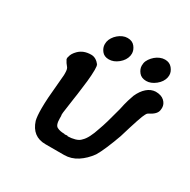

<svg xmlns="http://www.w3.org/2000/svg" viewBox="-133 -699 814 822"><g transform="rotate(30 274.0 -288.0)"><path d="M200 -513Q202 -524 209 -535Q216 -546 226 -554.5Q236 -563 247.5 -568Q259 -573 271 -573Q295 -573 307.5 -557Q320 -541 320 -524Q320 -519 319 -513Q314 -489 292 -471Q270 -453 246 -453Q223 -453 211 -468.5Q199 -484 199 -501Q199 -507 200 -513ZM504 -513Q499 -489 476.5 -471Q454 -453 431 -453Q407 -453 394.5 -468.5Q382 -484 382 -501Q382 -507 383 -513Q385 -524 392.5 -535Q400 -546 410 -554.5Q420 -563 432 -568Q444 -573 456 -573Q479 -573 492 -557Q505 -541 505 -524Q505 -519 504 -513ZM193 -3Q128 -3 107 -69Q102 -89 102 -128Q102 -152 104 -183L114 -299Q114 -304 114 -309Q114 -330 107 -337Q96 -350 92 -359Q89 -362 89 -368Q89 -372 91 -377Q94 -393 111 -410Q134 -433 172 -433Q196 -433 215 -408L213 -409Q217 -406 217 -384Q217 -378 216 -356Q215 -334 208 -283Q206 -269 204.5 -255.5Q203 -242 201 -232Q196 -194 193 -175Q190 -156 190 -149Q190 -144 191 -142Q191 -135 191 -130Q191 -95 206 -89Q219 -82 241 -82L242 -81H249Q251 -81 252 -81.5Q253 -82 254 -82Q256 -82 259 -80Q276 -80 294 -85Q312 -90 321 -101Q342 -120 360 -176Q373 -210 394 -292Q400 -321 406 -341Q412 -361 416 -371Q429 -400 448 -416.5Q467 -433 490 -434Q518 -434 533 -420Q548 -406 548 -387Q548 -382 547 -376Q544 -354 511 -338Q502 -333 500 -326V-327Q494 -317 483 -284Q472 -251 455 -194Q441 -155 427.5 -123.5Q414 -92 403 -74Q380 -42 350 -22.5Q320 -3 285 -3Z"/></g></svg>

Font: New Athena Unicode
Style: Bold Italic
Weight: 700
Designer: J. Rusten 1997; rev. by R. Hancock 2001, 2002, rev. by D. Mastronarde 2002-2021
Foundry: Society for Classical Studies (formerly American Philological Association)
Version: Version 5.008